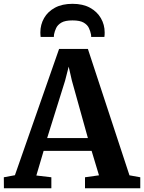

<svg xmlns="http://www.w3.org/2000/svg" viewBox="-34 -1010 772 1030"><path d="M46 -70 283 -747.5H437.5L660.5 -69.5L718.5 -59V0H422V-59L497 -69.5L457.5 -200.5H200L161 -68.5L241.5 -59V0H-13L-13.5 -59ZM437.5 -269.5 351.5 -578 334.5 -652.5 315 -576.5 219 -269.5ZM355 -989.5Q410.5 -989.5 448.8 -968.5Q487 -947.5 507.2 -912.5Q527.5 -877.5 527.5 -836Q527.5 -829.5 527.2 -823.5Q527 -817.5 526 -812H455Q455 -814.5 455 -818.2Q455 -822 454 -826Q451 -841.5 443.2 -859Q435.5 -876.5 415.2 -888.5Q395 -900.5 355 -900.5Q315 -900.5 295 -888.5Q275 -876.5 267 -859Q259 -841.5 256 -826Q255.5 -822 255.2 -818.2Q255 -814.5 255 -812H184Q183.5 -817.5 183 -823.8Q182.5 -830 182.5 -836Q182.5 -878 202.5 -913Q222.5 -948 261 -968.8Q299.5 -989.5 355 -989.5Z"/></svg>

Font: Merriweather 20pt
Style: Bold
Weight: 700
Version: Version 2.100